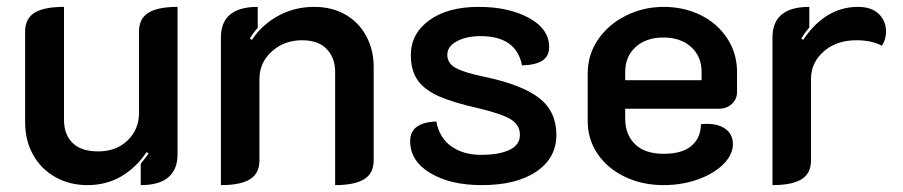

<svg xmlns="http://www.w3.org/2000/svg" viewBox="-20 -529 2625 558"><path d="M496 -80Q496 -37 469.5 -14Q443 9 389 9V-53Q398 -64 412 -83L406 -87Q376 -42 332.5 -16.5Q289 9 234 9Q182 9 140.5 -14.5Q99 -38 76 -79.5Q53 -121 53 -174V-437Q53 -475 80.5 -492Q108 -509 166 -509V-181Q166 -138 191 -113.5Q216 -89 265 -89Q318 -89 351 -121Q384 -153 384 -201V-437Q384 -475 411.5 -492Q439 -509 496 -509Z M622 -420Q622 -509 729 -509V-448Q717 -435 706 -417L712 -413Q741 -457 788.5 -483Q836 -509 893 -509Q945 -509 984 -486.5Q1023 -464 1044.5 -424Q1066 -384 1066 -335V-63Q1066 -25 1038 -8Q1010 9 954 9V-320Q954 -361 929.5 -386.5Q905 -412 858 -412Q806 -412 770 -379.5Q734 -347 734 -300V-63Q734 -25 706.5 -8Q679 9 622 9Z M1172 -119Q1172 -173 1248 -176Q1257 -128 1292 -103.5Q1327 -79 1377 -79Q1431 -79 1461 -93.5Q1491 -108 1491 -137Q1491 -165 1465.5 -181.5Q1440 -198 1368 -215Q1297 -231 1256 -249Q1215 -267 1194.5 -295Q1174 -323 1174 -369Q1174 -431 1227.5 -470Q1281 -509 1371 -509Q1458 -509 1517 -477Q1576 -445 1576 -392Q1576 -366 1556.5 -353Q1537 -340 1497 -339Q1481 -424 1376 -424Q1335 -424 1307.5 -409Q1280 -394 1280 -370Q1280 -345 1304.5 -331.5Q1329 -318 1387 -306Q1497 -283 1547 -244Q1597 -205 1597 -137Q1597 -70 1539 -30.5Q1481 9 1380 9Q1289 9 1230.5 -26Q1172 -61 1172 -119Z M1688 -177V-315Q1688 -370 1718 -414Q1748 -458 1799 -483.5Q1850 -509 1909 -509Q1968 -509 2016.5 -485Q2065 -461 2093.5 -417.5Q2122 -374 2122 -320V-261Q2122 -241 2107 -227Q2092 -213 2069 -213H1797V-184Q1797 -138 1825.5 -110Q1854 -82 1909 -82Q1963 -82 1990 -105.5Q2017 -129 2017 -168Q2023 -169 2035 -169Q2069 -169 2089.5 -153.5Q2110 -138 2110 -110Q2110 -80 2083 -52.5Q2056 -25 2009.5 -8Q1963 9 1908 9Q1847 9 1796.5 -15Q1746 -39 1717 -81.5Q1688 -124 1688 -177ZM2019 -296V-320Q2019 -365 1988.5 -392.5Q1958 -420 1908 -420Q1858 -420 1827.5 -392.5Q1797 -365 1797 -320V-296Z M2337 -300V-63Q2337 -25 2309.5 -8Q2282 9 2225 9V-420Q2225 -509 2332 -509V-449Q2318 -433 2309 -417L2314 -413Q2379 -509 2473 -509Q2513 -509 2534 -488.5Q2555 -468 2555 -437Q2555 -414 2543 -396Q2514 -412 2469 -412Q2411 -412 2374 -379.5Q2337 -347 2337 -300Z"/></svg>

Font: K2D SemiBold
Style: Regular
Weight: 600
Designer: Katatrad Aksorn Co.,Ltd.
Foundry: Cadson Demak Co.,Ltd.
Version: Version 1.000; ttfautohint (v1.6)